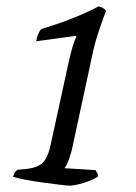

<svg xmlns="http://www.w3.org/2000/svg" viewBox="-20 -585 427 605"><path d="M201 0Q192 0 168 -3Q144 -6 114 -10Q84 -14 58.5 -19Q33 -24 21 -28Q23 -34 26 -40Q29 -46 35 -50L66 -53Q99 -57 115 -72.5Q131 -88 140 -131L197 -392Q203 -419 209.5 -440.5Q216 -462 221 -469L219 -472L94 -455Q96 -468 101 -479Q106 -490 111 -494Q159 -508 205 -526Q251 -544 291 -565Q307 -561 314 -551Q306 -530 292 -489Q278 -448 269 -403L206 -111Q201 -92 195 -77Q189 -62 183 -55L281 -49Q283 -46 286 -41Q289 -36 289 -29Q278 -21 260.5 -14.5Q243 -8 226.5 -4Q210 0 201 0Z"/></svg>

Font: Texturina Light
Style: Italic
Weight: 300
Italic angle: -11°
Designer: Guillermo Torres Carreño
Foundry: Omnibus-Type
Version: Version 1.002; ttfautohint (v1.8.3)